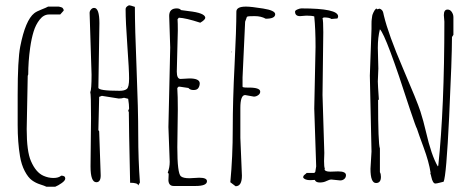

<svg xmlns="http://www.w3.org/2000/svg" viewBox="-20 -691 1790 727"><path d="M85 -403.8 81.1 -202.1Q81.1 -117.7 97.2 -81.1Q115.7 -38.1 144.5 -25.4Q163.1 -17.1 182.4 -17.1Q201.7 -17.1 211.9 -25.9Q227.1 -25.9 227.1 -15.1Q227.1 -7.3 213.6 2.2Q200.2 11.7 189 16.1H155.8Q149.4 12.7 132.3 7.3Q115.2 2 100.8 -8.5Q86.4 -19 73.7 -43.2Q61 -67.4 55.7 -99.6Q46.9 -152.3 46.9 -217.8V-332Q46.9 -465.3 56.6 -514.6Q76.2 -614.7 109.9 -641.1Q118.7 -647.9 137 -655Q155.3 -662.1 162.1 -666H202.1Q203.1 -666 204.8 -665.5Q206.5 -665 207.5 -664.8Q208.5 -664.6 210.2 -664.1Q211.9 -663.6 212.6 -663.3Q213.4 -663.1 214.8 -662.4Q216.3 -661.6 216.8 -661.1Q221.2 -656.7 221.2 -650.9L208 -636.2H166Q145.5 -636.2 130.4 -616.9Q115.2 -597.7 107.2 -571.3Q99.1 -544.9 94.2 -510.3Q86.9 -458 86.9 -409.2Z M490.7 -665Q490.7 -586.9 497.1 -431.4Q503.4 -275.9 503.4 -180.9Q503.4 -85.9 509.8 0L503.4 11.2Q502.4 1 472.7 1Q467.8 -221.2 467.8 -267.1L465.3 -271L468.8 -279.8Q468.8 -295.4 465.3 -316.9L449.7 -320.8Q440.9 -317.9 429.7 -317.9L365.7 -328.1L355.5 -324.2L352.5 -198.2L355.5 -193.8L361.3 -26.9Q361.3 -1 344.7 -1Q322.8 -1 322.8 -61L324.7 -244.1Q324.7 -335 321.8 -341.8Q326.7 -351.6 326.7 -408.2Q326.7 -408.2 319.3 -642.1Q319.3 -648.9 324.5 -655Q329.6 -661.1 336.4 -661.1Q356.4 -661.1 356.4 -603L352.5 -358.9Q352.5 -347.2 432.6 -347.2Q451.7 -347.2 460.2 -354.2Q468.8 -361.3 468.8 -393.6Q468.8 -425.8 462.2 -517.8Q455.6 -609.9 455.6 -655.8Q455.6 -662.1 460.9 -666.5Q466.3 -670.9 469.7 -670.9Q473.1 -670.9 490.7 -665ZM440.4 -360.8 442.4 -358.9H440.4Z M617.7 -7.8 618.7 -33.2 615.2 -37.1Q622.6 -57.1 622.6 -78.1L617.7 -210L624.5 -511.2L620.6 -630.9Q620.6 -659.2 649.4 -659.2Q660.6 -659.2 665.5 -652.8Q668.9 -651.9 694.3 -648.9Q755.9 -642.1 757.3 -624Q757.3 -616.2 738.3 -605Q683.1 -623 657.2 -624L652.3 -618.2Q653.3 -604 653.3 -575.2L649.4 -419.9Q649.4 -392.1 663.6 -392.1L697.3 -394Q735.4 -394 736.3 -376Q736.3 -365.7 731.2 -357.9Q726.1 -350.1 712.9 -350.1Q699.7 -350.1 693.4 -357.9L660.6 -362.8H656.2L651.4 -357.9V-355Q653.3 -329.1 653.3 -275.9L651.4 -133.8Q651.4 -34.2 665 -23.4Q673.8 -16.1 697.3 -16.1L734.4 -18.1Q763.7 -18.1 763.7 -4.9Q763.7 13.2 720.2 13.2H637.7Q619.1 13.2 617.7 -7.8Z M890.1 -168.9 896 -25.9Q896 14.2 872.1 14.2L852.1 -1Q861.3 -97.2 861.3 -204.1Q861.3 -311 868.2 -445.6Q875 -580.1 875 -647Q875 -656.2 883.8 -661.1Q892.6 -666 911.6 -666Q930.7 -666 976.3 -658.7Q1022 -651.4 1022 -637.2Q1022 -620.1 986.3 -620.1Q968.3 -629.9 945.3 -629.9Q922.4 -629.9 918.9 -628.9Q915.5 -627.9 914.6 -626.5Q913.6 -625 912.1 -619.4Q910.6 -613.8 908.2 -608.9L898.4 -397.9V-362.8Q898.4 -359.4 915.5 -359.4Q965.3 -360.4 965.3 -344.2Q965.3 -335.9 957.5 -330.6Q949.7 -325.2 941.4 -325.2L908.2 -331.1Q890.1 -331.1 890.1 -282.2ZM858.4 -495.1V-494.1Q858.4 -493.2 857.2 -493.2Q856 -493.2 856 -494.1Q856 -495.1 857.4 -495.1Z M1268.1 -7.8 1234.9 -11.2Q1227.1 -11.2 1216.3 -5.6Q1205.6 0 1190.7 0Q1175.8 0 1171.9 -9.8L1155.3 -8.8Q1133.8 -8.8 1127.9 -19Q1127.9 -25.4 1133.5 -29.5Q1139.2 -33.7 1141.1 -36.1H1169.9L1173.8 -40L1177.2 -61Q1177.2 -61 1169.9 -279.8L1174.8 -513.2Q1174.8 -581.1 1169.9 -628.9Q1160.2 -631.8 1140.1 -631.8L1116.2 -629.9Q1097.2 -629.9 1097.2 -647Q1097.2 -651.4 1106.2 -655.3Q1115.2 -659.2 1121.1 -659.2Q1260.3 -659.2 1260.3 -628.9Q1260.3 -626 1257.8 -621.1L1234.9 -619.1Q1227.1 -625 1206.1 -625L1201.2 -622.1Q1204.1 -613.3 1204.1 -568.8L1201.2 -331.1L1208 -111.8L1207 -81.1Q1207 -57.6 1210 -53.2L1209 -50.8Q1209 -41 1231 -41L1260.3 -42Q1290 -42 1290 -27.8Q1290 -19 1283.7 -13.4Q1277.3 -7.8 1268.1 -7.8Z M1662.6 -608.9 1660.6 -633.8Q1660.6 -654.8 1674.8 -654.8Q1684.6 -654.8 1690.7 -645.5Q1696.8 -636.2 1696.8 -626V-559.1L1691.4 -550.8Q1691.4 -472.7 1680.7 -248.3Q1669.9 -23.9 1659.7 -2.9Q1657.2 -2.4 1645.3 0.7Q1633.3 3.9 1628.4 3.9Q1623.5 3.9 1619.6 -2.7Q1615.7 -9.3 1613.5 -20Q1611.3 -30.8 1609.4 -34.2L1610.4 -37.1Q1604 -78.6 1584.2 -132.1Q1564.5 -185.5 1558.6 -204.1Q1555.2 -208.5 1531.7 -278.8Q1441.9 -557.6 1418.5 -580.1Q1410.6 -549.3 1410.6 -509.8L1412.6 -431.2L1410.6 -382.8Q1410.6 -371.6 1414.6 -313H1411.6Q1411.6 -146.5 1418.5 -128.9V-39.1Q1422.4 -32.2 1422.4 -21.5Q1422.4 2 1403.8 2Q1382.8 2 1382.8 -51.8L1386.7 -117.2L1380.4 -404.8L1386.7 -582V-599.6Q1386.7 -612.8 1387.5 -617.2Q1388.2 -621.6 1388.9 -627.7Q1389.6 -633.8 1391.1 -637.2Q1392.6 -640.6 1394.5 -645Q1398.4 -653.8 1404.8 -659.2L1407.7 -655.8L1417.5 -658.2Q1428.7 -654.3 1431.2 -642.6Q1431.2 -641.6 1432.4 -637Q1433.6 -632.3 1433.6 -631.8Q1450.7 -560.5 1505.4 -433.1Q1560.1 -305.7 1571.8 -269.3Q1583.5 -232.9 1592.8 -192.4Q1613.3 -102.5 1637.7 -61L1639.6 -64Q1662.6 -282.2 1662.6 -608.9ZM1641.6 1Q1642.6 1 1642.6 2Z"/></svg>

Font: Amatic SC
Style: Regular
Weight: 400
Version: Version 1.004